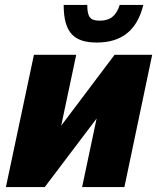

<svg xmlns="http://www.w3.org/2000/svg" viewBox="-20 -761 643 781"><path d="M374 -588C475 -588 538 -638 563 -741H467C452 -694 426 -677 386 -677C348 -677 335 -690 335 -741H239C239 -625 284 -588 374 -588ZM4 0H162L373 -279L314 0H486L599 -538H446L229 -250L290 -538H118Z"/></svg>

Font: Geist ExtraBold
Style: Italic
Weight: 800
Italic angle: -12°
Designer: Basement.studio, Andrés Briganti, Mateo Zaragoza
Foundry: Basement.studio, Vercel, Andrés Briganti, Guido Ferreyra, Mateo Zaragoza
Version: Version 1.500